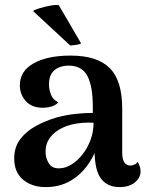

<svg xmlns="http://www.w3.org/2000/svg" viewBox="-20 -754 601 784"><path d="M468 10Q419 10 392.5 -24.5Q366 -59 366 -144V-200L388 -194Q375 -137 345 -90.5Q315 -44 270 -17Q225 10 167 10Q110 10 74 -20.5Q38 -51 38 -107Q38 -153 62.5 -185.5Q87 -218 126.5 -239.5Q166 -261 210 -274Q250 -285 289 -289Q328 -293 359 -293V-318Q359 -401 337 -443.5Q315 -486 260 -486Q239 -486 220.5 -478.5Q202 -471 191 -454.5Q180 -438 180 -409Q180 -389 188 -368Q196 -347 218 -336Q207 -324 190 -319Q173 -314 154 -314Q110 -314 85.5 -341Q61 -368 61 -405Q61 -464 117.5 -495.5Q174 -527 268 -527Q377 -527 428 -476Q479 -425 479 -311V-131Q479 -78 513 -78Q519 -78 528 -81.5Q537 -85 542 -93Q548 -84 551 -73.5Q554 -63 554 -55Q554 -28 530.5 -9Q507 10 468 10ZM227 -67Q249 -68 273 -83Q297 -98 317 -123.5Q337 -149 349.5 -182Q362 -215 362 -253Q342 -254 319 -252.5Q296 -251 274.5 -246Q253 -241 235 -232Q204 -218 185 -193Q166 -168 166 -135Q166 -108 180 -86Q194 -64 227 -67ZM115 -709Q121 -714 140.5 -720Q160 -726 183 -730.5Q206 -735 220 -733L311 -577Q306 -573 292 -571Q278 -569 267 -568Z"/></svg>

Font: Arima SemiBold
Style: Regular
Weight: 600
Designer: Joana Correia and Natanael Gama
Foundry: NDISCOVER
Version: Version 1.101;gftools[0.9.23]